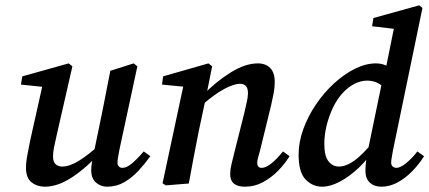

<svg xmlns="http://www.w3.org/2000/svg" viewBox="-20 -692 1619 724"><path d="M149 12Q120 12 99 -4.5Q78 -21 78 -59Q78 -81 83.5 -109Q89 -137 94 -163L144 -387L156 -363L59 -373L64 -404L239 -453L253 -442L193 -179Q187 -154 183.5 -135.5Q180 -117 180 -102Q180 -82 189.5 -73Q199 -64 214 -64Q242 -64 276.5 -85Q311 -106 365 -154L368 -126Q307 -60 252.5 -24Q198 12 149 12ZM384 12Q360 12 342 -3.5Q324 -19 324 -50Q324 -64 326.5 -78.5Q329 -93 334 -117L365 -267Q373 -306 380.5 -346Q388 -386 396 -425L484 -453L498 -442L430 -126Q427 -110 425 -98Q423 -86 423 -79Q423 -69 428.5 -64Q434 -59 441 -59Q457 -59 476 -74.5Q495 -90 522 -121L547 -103Q526 -74 502 -48Q478 -22 448.5 -5Q419 12 384 12Z M848 -35Q848 -53 852.5 -71Q857 -89 863 -114L901 -265Q906 -287 910.5 -307Q915 -327 915 -340Q915 -360 907 -368Q899 -376 885 -376Q862 -376 825.5 -356.5Q789 -337 742 -296L745 -333Q794 -384 849.5 -418.5Q905 -453 952 -453Q982 -453 999 -435.5Q1016 -418 1016 -383Q1016 -362 1012 -341Q1008 -320 1003 -298L961 -126Q956 -109 953 -97Q950 -85 950 -78Q950 -59 967 -59Q982 -59 1003 -75.5Q1024 -92 1047 -121L1072 -103Q1054 -74 1028.5 -48Q1003 -22 971.5 -5Q940 12 904 12Q848 12 848 -35ZM692 0 605 7 593 -1 674 -380 705 -362 591 -373 595 -404 766 -453 780 -442 757 -327 729 -195Q719 -146 710 -97.5Q701 -49 692 0Z M1194 12Q1159 12 1132.5 -15Q1106 -42 1106 -109Q1106 -156 1123.5 -204.5Q1141 -253 1171 -297.5Q1201 -342 1239 -377Q1277 -412 1318 -432.5Q1359 -453 1398 -453Q1423 -453 1443.5 -441Q1464 -429 1486 -404L1436 -353Q1420 -372 1402.5 -380Q1385 -388 1364 -388Q1340 -388 1316 -375.5Q1292 -363 1274 -343Q1243 -311 1223 -256Q1203 -201 1203 -149Q1203 -104 1218.5 -84Q1234 -64 1258 -64Q1285 -64 1316.5 -86.5Q1348 -109 1392 -163L1398 -138Q1370 -95 1334.5 -61Q1299 -27 1262.5 -7.5Q1226 12 1194 12ZM1462 -126Q1459 -109 1457 -97.5Q1455 -86 1455 -79Q1455 -69 1461 -64Q1467 -59 1475 -59Q1489 -59 1510.5 -76Q1532 -93 1554 -121L1579 -103Q1561 -74 1535.5 -47.5Q1510 -21 1480 -4.5Q1450 12 1418 12Q1391 12 1374.5 -3.5Q1358 -19 1358 -47Q1358 -59 1359.5 -76Q1361 -93 1366 -119L1423 -394L1432 -420L1470 -608L1494 -580L1383 -593L1388 -624L1561 -672L1573 -662Z"/></svg>

Font: Lisu Bosa
Style: Bold Italic
Weight: 700
Italic angle: -19°
Designer: David Morse, Annie Olsen, Victor Gaultney, Frank Grießhammer (Latin)
Foundry: SIL International
Version: Version 2.000